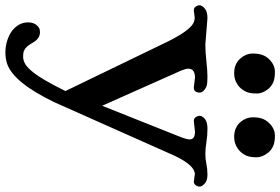

<svg xmlns="http://www.w3.org/2000/svg" viewBox="-188 -609 1041 713"><g transform="rotate(90 332.5 -252.5)"><path d="M0 0ZM650.4 -451.7 623 -455.6Q589.8 -455.6 553.7 -378.9L355.5 66.4Q283.2 216.3 213.9 241.2Q193.8 248 171.1 248Q148.4 248 126.7 241.2Q105 234.4 89.8 222.7Q59.1 198.2 59.1 163.6Q59.1 136.2 79.6 123Q85.4 119.6 96.2 119.6Q120.1 119.6 135.7 148.4Q150.9 175.8 169.9 180.7Q176.8 182.1 187.5 182.1Q198.2 182.1 210.7 176Q223.1 169.9 238.3 152.3Q268.6 117.7 314 25.4V24.9L129.4 -356.9Q87.4 -440.9 57.6 -452.1Q49.3 -455.1 41.5 -455.1L14.2 -451.7Q5.9 -451.7 0.7 -458.5Q-4.4 -465.3 -4.4 -473.6Q-4.4 -481.9 7.3 -492.2Q19 -502.4 43.5 -502.4L140.6 -494.6Q169.4 -494.6 203.6 -498.5Q237.8 -502.4 261.7 -502.4Q285.6 -502.4 294.9 -499.3Q304.2 -496.1 309.6 -491.2Q319.8 -482.4 319.8 -474.1Q319.8 -451.7 301.3 -451.7L264.2 -456.1Q231 -456.1 231 -431.2Q231 -421.9 238.3 -404.3L368.7 -111.3Q471.7 -370.6 478 -385.5Q484.4 -400.4 487.3 -409.2Q493.7 -426.8 493.7 -436.5Q493.7 -456.1 465.3 -456.1L424.8 -451.7Q416.5 -451.7 411.4 -458.5Q406.2 -465.3 406.2 -474.1Q406.2 -482.9 417.5 -492.7Q428.7 -502.4 454.3 -502.4Q480 -502.4 503.7 -498.5Q527.3 -494.6 547.4 -494.6Q567.4 -494.6 585.2 -498.5Q603 -502.4 624.8 -502.4Q646.5 -502.4 657.7 -492.2Q668.9 -481.9 668.9 -473.6Q668.9 -465.3 663.6 -458.5Q658.2 -451.7 650.4 -451.7ZM428.7 -625.5Q411.6 -646.5 411.6 -669.7Q411.6 -692.9 417 -706.8Q422.4 -720.7 432.6 -731Q453.6 -752.9 479.2 -752.9Q504.9 -752.9 518.8 -746.3Q532.7 -739.7 542 -729Q560.1 -707 560.1 -684.6Q560.1 -662.1 554.7 -648.9Q549.3 -635.7 539.6 -625.2Q529.8 -614.7 515.9 -608.2Q502 -601.6 483.6 -601.6Q465.3 -601.6 451.4 -608.2Q437.5 -614.7 428.7 -625.5ZM192.4 -625.5Q174.8 -646 174.8 -669.4Q174.8 -692.9 180.2 -706.8Q185.5 -720.7 195.3 -731Q216.8 -752.9 242.7 -752.9Q268.6 -752.9 282.5 -746.3Q296.4 -739.7 305.7 -729Q323.2 -708 323.2 -685.1Q323.2 -662.1 317.9 -648.9Q312.5 -635.7 303 -625.2Q293.5 -614.7 279.5 -608.2Q265.6 -601.6 247.3 -601.6Q229 -601.6 215.1 -608.2Q201.2 -614.7 192.4 -625.5Z"/></g></svg>

Font: Stoke
Style: Regular
Weight: 400
Designer: Nicole Fally
Foundry: Nicole Fally
Version: Version 1.002